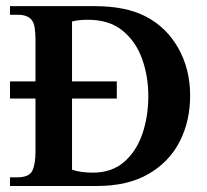

<svg xmlns="http://www.w3.org/2000/svg" viewBox="-20 -619 689 639"><path d="M612.8 -300.8Q612.8 -215.8 577.9 -147.7Q543 -79.6 473.9 -39.8Q404.8 0 302.2 0H13.2V-28.8H36.6Q77.1 -28.8 87.6 -50.8Q98.1 -72.8 98.1 -114.3V-291H13.2V-348.1H98.1V-484.9Q98.1 -507.8 95.7 -524.7Q93.3 -541.5 86.4 -551.3Q72.8 -569.8 39.6 -569.8H13.2V-598.6H293.9Q398.4 -598.6 464.4 -564.5Q533.7 -528.8 573.2 -459Q612.8 -389.2 612.8 -300.8ZM473.6 -299.3Q473.6 -365.2 452.9 -423.1Q432.1 -481 387.9 -517.1Q343.8 -553.2 272.5 -553.2Q257.8 -553.2 245.1 -552Q232.4 -550.8 219.7 -547.4V-348.1H368.7V-291H219.7V-54.2Q233.4 -49.3 251.5 -46.9Q269.5 -44.4 288.6 -44.4Q352.1 -44.4 393.1 -80.1Q434.1 -115.7 453.9 -173.8Q473.6 -231.9 473.6 -299.3Z"/></svg>

Font: Scheherazade New SemiBold
Style: Regular
Weight: 600
Designer: SIL International
Foundry: SIL International
Version: Version 4.000